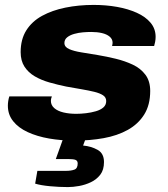

<svg xmlns="http://www.w3.org/2000/svg" viewBox="-20 -560 685 781"><path d="M283 12Q229 12 180 3.5Q131 -5 93 -22.5Q55 -40 33.5 -67Q12 -94 12 -130Q12 -139 13.5 -149Q15 -159 18 -168H191Q189 -163 188 -158.5Q187 -154 187 -150Q187 -132 201 -120Q215 -108 238.5 -102.5Q262 -97 290 -97Q309 -97 330 -99.5Q351 -102 370 -107.5Q389 -113 400.5 -123Q412 -133 412 -149Q412 -164 399 -172.5Q386 -181 363.5 -186.5Q341 -192 311.5 -197Q282 -202 249 -208Q215 -215 181.5 -224.5Q148 -234 121.5 -249.5Q95 -265 79.5 -289Q64 -313 64 -348Q64 -400 87 -436.5Q110 -473 151 -495.5Q192 -518 246 -529Q300 -540 361 -540Q411 -540 456 -532Q501 -524 536.5 -508Q572 -492 592.5 -467.5Q613 -443 613 -410Q613 -400 611 -389.5Q609 -379 607 -373H436Q437 -378 437.5 -381Q438 -384 438 -386Q438 -401 426 -411Q414 -421 394.5 -425.5Q375 -430 351 -430Q336 -430 317.5 -428.5Q299 -427 281.5 -422Q264 -417 253 -408Q242 -399 242 -385Q242 -369 261 -360.5Q280 -352 311 -347Q342 -342 378 -336Q414 -330 451 -321Q488 -312 520 -297Q552 -282 571.5 -256Q591 -230 591 -190Q591 -133 566.5 -94Q542 -55 499.5 -31.5Q457 -8 401.5 2Q346 12 283 12ZM256 201Q221 201 183.5 197.5Q146 194 123 187L132 135H248Q269 135 282.5 130Q296 125 296 105Q296 94 287.5 90.5Q279 87 259 87H207L249 -30H341L318 32Q351 35 377 49.5Q403 64 403 99Q403 131 388 150.5Q373 170 350 181Q327 192 302 196.5Q277 201 256 201Z"/></svg>

Font: Archivo SemiExpanded ExtraBold
Style: Italic
Weight: 800
Width: 6
Italic angle: -10°
Designer: Hector Gatti
Foundry: Omnibus-Type
Version: Version 2.001